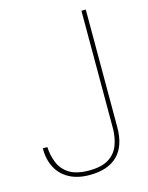

<svg xmlns="http://www.w3.org/2000/svg" viewBox="-109 -769 655 850"><g transform="rotate(-15 218.5 -344.0)"><path d="M196 12Q141 12 102.5 -9Q64 -30 44.5 -67.5Q25 -105 25 -156H46Q48 -118 61.5 -84Q75 -50 107.5 -29Q140 -8 199 -8Q257 -8 289.5 -29Q322 -50 335 -85.5Q348 -121 348 -162V-700H368V-162Q368 -75 324 -31.5Q280 12 196 12Z"/></g></svg>

Font: DM Sans 28pt Thin
Style: Regular
Weight: 250
Version: Version 4.004;gftools[0.9.30]